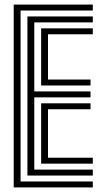

<svg xmlns="http://www.w3.org/2000/svg" viewBox="-20 -820 448 840"><path d="M40 0V-800H386V-774H70V-26H386V0ZM160 -104V-368H376V-342H190V-130H386V-104ZM100 -52V-748H386V-722H130V-420H376V-394H130V-78H386V-52ZM160 -446V-696H386V-670H190V-472H376V-446Z"/></svg>

Font: Big Shoulders Inline Display Thin Black
Style: Regular
Weight: 900
Version: Version 2.002